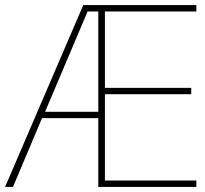

<svg xmlns="http://www.w3.org/2000/svg" viewBox="-21 -734 804 754"><path d="M750 0H365V-270H144L30 0H-1L306 -714H750V-689H391V-389H730V-364H391V-25H750ZM156 -295H365V-689H323Z"/></svg>

Font: Noto Sans Armenian Thin
Style: Regular
Weight: 250
Version: Version 2.007